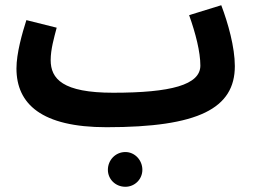

<svg xmlns="http://www.w3.org/2000/svg" viewBox="-20 -466 969 735"><path d="M388 21C740 21 879 -51 879 -213C879 -285 853 -378 827 -446L704 -408C729 -338 747 -267 747 -215C747 -141 634 -111 413 -111C220 -111 174 -164 174 -236C174 -277 187 -322 197 -360L81 -389C65 -339 43 -262 43 -204C43 -68 139 21 388 21ZM460 249C496 249 525 220 525 184C525 147 496 116 460 116C422 116 393 147 393 184C393 220 422 249 460 249Z"/></svg>

Font: Noto Sans Arabic UI Cn
Style: Bold
Weight: 700
Width: 3
Designer: Monotype Design Team, Nadine Chahine and Nizar Qandah
Foundry: Monotype Imaging Inc.
Version: Version 2.010